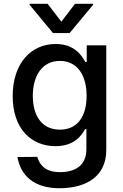

<svg xmlns="http://www.w3.org/2000/svg" viewBox="-20 -787 657 1023"><path d="M296.5 215.9C440.7 215.9 546.2 152.3 546.2 12.1V-545.5H442.1V-457H434.3C415.5 -490.8 377.8 -552.6 276.3 -552.6C144.5 -552.6 47.6 -448.5 47.6 -274.9C47.6 -100.9 146.7 -8.2 275.6 -8.2C375.7 -8.2 414.4 -64.6 433.6 -99.4H440.3V7.8C440.3 93.4 382.5 130.3 299 130.3C236.5 130.3 195.7 106.2 178.6 48.7L72.8 49.7C90.6 151.3 164.4 215.9 296.5 215.9ZM137.8 -761.4 262.4 -610.8H350.9L475.9 -761.4V-766.7H379.6L306.8 -671.5L233.7 -766.7H137.8ZM154.8 -276.3C154.8 -381 203.1 -462.4 299 -462.4C391.7 -462.4 441.4 -386.7 441.4 -276.3C441.4 -163.7 390.6 -96.2 299 -96.2C204.2 -96.2 154.8 -169 154.8 -276.3Z"/></svg>

Font: Margiela Sans Medium
Style: Regular
Weight: 500
Designer: Stefan Endress, Andreas Faust
Version: Version 1.100;FEAKit 1.0